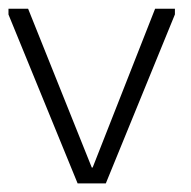

<svg xmlns="http://www.w3.org/2000/svg" viewBox="-28 -426 444 446"><path d="M332.3 -405.7H378.3V-392.5L217.8 0H152.3L-8.3 -392.3V-405.7H37.3L185.2 -36.8H187.2Z"/></svg>

Font: Darker Grotesque Light
Style: Regular
Weight: 300
Designer: Gabriel Lam
Foundry: TypeRant
Version: Version 1.000;gftools[0.9.28]